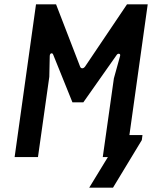

<svg xmlns="http://www.w3.org/2000/svg" viewBox="-20 -720 719 880"><path d="M389 140 536 -101H633L630 -78L498 140ZM47 0 145 -700H237L347 -415Q350 -407 357 -407Q364 -407 370 -415L562 -700H657L559 0H451L502 -361L530 -462Q533 -472 526 -473.5Q519 -475 514 -467L362 -251H312L224 -469Q221 -477 215 -475.5Q209 -474 208 -464L206 -368L154 0Z"/></svg>

Font: Finlandica Medium
Style: Italic
Weight: 500
Italic angle: -8°
Designer: Niklas Ekholm, Juho Hiilivirta, Jaakko Suomalainen
Foundry: Helsinki Type Studio
Version: Version 1.063